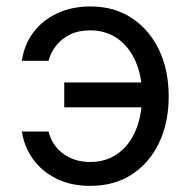

<svg xmlns="http://www.w3.org/2000/svg" viewBox="-20 -573 602 604"><path d="M263.7 11.7Q203.1 11.7 157.5 -11Q111.8 -33.7 84 -72.3Q56.2 -110.8 48.8 -159.2H132.8Q144 -114.7 179.2 -89.1Q214.4 -63.5 263.7 -63.5Q313.5 -63.5 350.1 -89.4Q386.7 -115.2 406.7 -162.4Q426.8 -209.5 426.8 -272.5Q426.8 -334.5 406.2 -380.6Q385.7 -426.8 349.1 -452.1Q312.5 -477.5 263.7 -477.5Q226.6 -477.5 199.7 -464.1Q172.9 -450.7 156 -428.7Q139.2 -406.7 132.8 -381.8H48.8Q56.2 -433.1 85.4 -471.7Q114.7 -510.3 160.9 -531.5Q207 -552.7 264.6 -552.7Q338.9 -552.7 394 -516.6Q449.2 -480.5 480 -416.7Q510.7 -353 510.7 -269.5Q510.7 -188 480.7 -124.5Q450.7 -61 395.5 -24.7Q340.3 11.7 263.7 11.7ZM182.1 -235.4V-313.5H439.9V-235.4Z"/></svg>

Font: GitLab Sans
Style: Regular
Weight: 400
Designer: Rasmus Andersson
Foundry: Modifications by GitLab B.V., manufactured by rsms
Version: Version 4.000;git-c8fb6b7